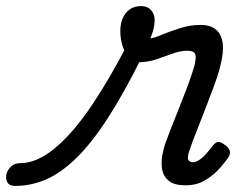

<svg xmlns="http://www.w3.org/2000/svg" viewBox="-231 -595 819 632"><path d="M-181 17Q-200 17 -206.5 5.5Q-213 -6 -210 -20.5Q-207 -35 -195 -46.5Q-183 -58 -164 -58Q-129 -58 -91 -79Q-53 -100 -10 -145Q33 -190 81 -263Q129 -336 184 -440L239 -413Q179 -292 126 -209.5Q73 -127 22.5 -77Q-28 -27 -78 -5Q-128 17 -181 17ZM380 15Q343 15 325 0.5Q307 -14 303 -36Q299 -58 303 -82Q307 -106 314 -125Q320 -142 331.5 -171.5Q343 -201 357.5 -237Q372 -273 385.5 -309Q399 -345 408 -375Q416 -405 411.5 -416.5Q407 -428 386 -428Q363 -428 337 -418.5Q311 -409 283 -399.5Q255 -390 224 -390Q206 -390 193 -405Q180 -420 172.5 -443.5Q165 -467 165 -493Q165 -514 172 -532.5Q179 -551 194.5 -563Q210 -575 234 -575Q254 -575 266 -562Q278 -549 278 -529Q278 -516 274.5 -500.5Q271 -485 264 -469Q274 -469 300 -480Q326 -491 360.5 -502Q395 -513 430 -513Q461 -513 479.5 -498Q498 -483 502 -452.5Q506 -422 493 -373Q486 -345 472 -308Q458 -271 443 -232Q428 -193 414.5 -159Q401 -125 394 -104Q384 -76 389 -68.5Q394 -61 403 -61Q413 -61 423.5 -67.5Q434 -74 445.5 -86.5Q457 -99 470 -116Q478 -126 485.5 -127.5Q493 -129 505 -121Q521 -111 524.5 -101Q528 -91 523 -81Q514 -66 494 -43Q474 -20 445.5 -2.5Q417 15 380 15Z"/></svg>

Font: Playwrite US Trad
Style: Regular
Weight: 400
Designer: Veronika Burian, José Scaglione
Foundry: TypeTogether
Version: Version 1.002